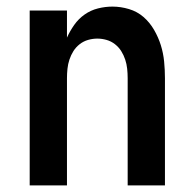

<svg xmlns="http://www.w3.org/2000/svg" viewBox="-20 -562 590 582"><path d="M70 0V-530H183V-448Q192 -468 205 -486.5Q218 -505 236.5 -518Q255 -531 277 -536.5Q299 -542 321 -542Q346 -542 371 -534.5Q396 -527 415 -510.5Q434 -494 447 -471.5Q460 -449 467.5 -425Q475 -401 477.5 -375.5Q480 -350 480 -325V0H367V-325Q367 -339 365.5 -353.5Q364 -368 359.5 -381.5Q355 -395 347.5 -407Q340 -419 328.5 -428Q317 -437 303 -441Q289 -445 275 -445Q261 -445 247 -441Q233 -437 221.5 -428Q210 -419 202.5 -407Q195 -395 190.5 -381.5Q186 -368 184.5 -353.5Q183 -339 183 -325V0Z"/></svg>

Font: Lode
Style: Bold
Weight: 700
Monospace: yes
Designer: Belleve Invis
Foundry: Belleve Invis
Version: Version 29.2.0; ttfautohint (v1.8.3)